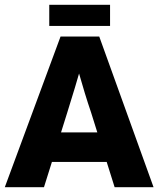

<svg xmlns="http://www.w3.org/2000/svg" viewBox="-23 -779 659 799"><path d="M0 0ZM160 0H-3L229 -627H390L616 0H454L421 -105H193ZM306 -473Q298 -445 288.5 -413.5Q279 -382 257 -311L231 -228H382L356 -311Q343 -349 330 -391.5Q317 -434 306 -473ZM435 -759V-671H182V-759Z"/></svg>

Font: Blinker
Style: Bold
Weight: 700
Designer: Juergen Huber
Foundry: supertype
Version: Version 1.015;PS 1.15;hotconv 1.0.88;makeotf.lib2.5.647800; 